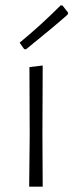

<svg xmlns="http://www.w3.org/2000/svg" viewBox="-20 -704 277 724"><path d="M209 -684 216 -683 237 -656 235 -649Q187 -606 78 -518L71 -519L54 -543Q133 -608 209 -684ZM90 0 92 -195 91 -451 141 -457 140 -198 141 0Z"/></svg>

Font: Alegreya Sans SC Light
Style: Regular
Weight: 300
Designer: Juan Pablo del Peral
Foundry: Huerta Tipografica
Version: Version 2.007